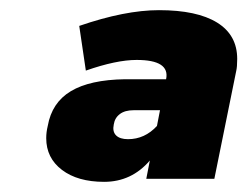

<svg xmlns="http://www.w3.org/2000/svg" viewBox="-20 -810 487 378"><path d="M447 -694Q447 -678 445 -670L402 -458H268L275 -494Q239 -452 185 -452Q133 -452 102 -475.5Q71 -499 71 -538Q71 -550 74 -562Q82 -608 119.5 -630.5Q157 -653 226 -654H307Q315 -692 249 -692Q209 -692 149 -671L136 -759Q226 -790 293 -790Q368 -790 407.5 -765.5Q447 -741 447 -694ZM289 -562 295 -593H243Q226 -593 216 -585.5Q206 -578 204 -565Q201 -551 208.5 -543.5Q216 -536 232 -536Q265 -536 289 -562Z"/></svg>

Font: TypoPRO Montserrat Alternates
Style: Italic
Weight: 800
Italic angle: -11.3°
Designer: Julieta Ulanovsky
Foundry: Julieta Ulanovsky
Version: Version 6.001